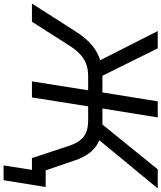

<svg xmlns="http://www.w3.org/2000/svg" viewBox="36 -811 904 1076"><g transform="rotate(90 488.0 -273.0)"><path d="M877 159 902 0H854L866 -77H998L960 159ZM-30 0 127 -246Q155 -290 186 -320.5Q217 -351 252.5 -368.5Q288 -386 330 -391L298 -362L124 -705H221L383 -378L362 -395H468L518 -705H608L558 -395H655L634 -378L899 -705H1006L723 -362L684 -391Q724 -386 755.5 -368Q787 -350 809.5 -319.5Q832 -289 847 -246L931 0H836L768 -206Q749 -265 715.5 -290Q682 -315 628 -315H546L496 0H406L456 -315H375Q320 -315 279.5 -289.5Q239 -264 203 -206L72 0Z"/></g></svg>

Font: Nunito Sans 12pt Medium
Style: Italic
Weight: 500
Italic angle: -9°
Designer: Vernon Adams
Foundry: Vernon Adams
Version: Version 3.101;gftools[0.9.27]